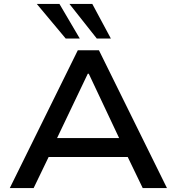

<svg xmlns="http://www.w3.org/2000/svg" viewBox="-20 -962 904 982"><path d="M30 0 378 -705H486L834 0H710L614 -199L670 -159H192L248 -199L152 0ZM429 -585 260 -231 230 -256H632L601 -231L434 -585ZM475 -765 335 -942H452L547 -765ZM316 -765 168 -942H284L388 -765Z"/></svg>

Font: Nunito Sans 7pt SemiExpanded SemiBold
Style: Regular
Weight: 600
Width: 6
Designer: Vernon Adams
Foundry: Vernon Adams
Version: Version 3.101;gftools[0.9.27]